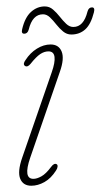

<svg xmlns="http://www.w3.org/2000/svg" viewBox="-20 -571 314 598"><path d="M84 -14Q95 -14 109 -21.8Q123 -29.5 139 -51Q148.5 -64 156.5 -59.5Q160 -57.5 159.2 -51.5Q158.5 -45.5 154.5 -40Q139 -15.5 118.5 -4Q98 7.5 77.5 7.5Q52 7.5 43 -14.2Q34 -36 49 -79.5L141 -345.5Q152 -376.5 149.8 -393.8Q147.5 -411 131 -411Q118 -411 105.2 -402.5Q92.5 -394 75 -372Q66 -361 58 -365.5Q50 -371 59.5 -384Q74 -406.5 95 -419.5Q116 -432.5 137.5 -432.5Q163 -432.5 172 -410.5Q181 -388.5 166.5 -347.5L74 -79.5Q51.5 -14 84 -14ZM202 -463.5Q188 -463.5 176.5 -473Q165 -482.5 155.2 -495Q145.5 -507.5 135.5 -517Q125.5 -526.5 114 -526.5Q81 -526.5 69.5 -479Q66 -466 55.5 -466Q45.5 -466 49 -480Q57.5 -516.5 76.5 -533.8Q95.5 -551 119.5 -551Q134 -551 145.2 -541.2Q156.5 -531.5 166.2 -519Q176 -506.5 186.2 -496.8Q196.5 -487 208.5 -487Q240.5 -487 252.5 -535Q256 -548 266.5 -548Q276.5 -548 272.5 -532.5Q263 -495 245.2 -479.2Q227.5 -463.5 202 -463.5Z"/></svg>

Font: Fraunces 144pt S100 Thin
Style: Italic
Weight: 100
Italic angle: -16°
Version: Version 1.000; ttfautohint (v1.8.3)